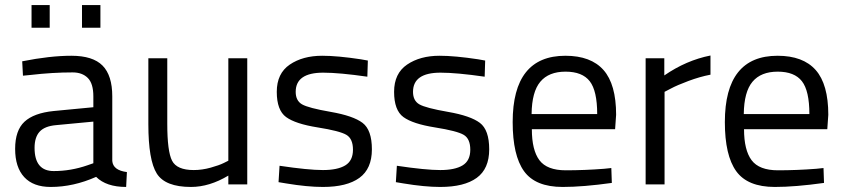

<svg xmlns="http://www.w3.org/2000/svg" viewBox="-20 -731 3348 761"><path d="M425 -349V-93Q428 -56 483 -49L480 10Q401 10 361 -30Q271 10 181 10Q112 10 76 -29Q40 -68 40 -141Q40 -214 77 -248.5Q114 -283 193 -291L350 -306V-349Q350 -400 328 -422Q306 -444 268 -444Q188 -444 102 -434L71 -431L68 -488Q178 -510 263 -510Q348 -510 386.5 -471Q425 -432 425 -349ZM117 -145Q117 -53 193 -53Q261 -53 327 -76L350 -84V-249L202 -235Q157 -231 137 -209Q117 -187 117 -145ZM105 -621V-711H177V-621ZM305 -621V-711H378V-621Z M885 -500H960V0H885V-35Q810 10 737 10Q635 10 601.5 -43Q568 -96 568 -239V-500H643V-240Q643 -131 662 -94Q681 -57 748 -57Q781 -57 815 -66.5Q849 -76 867 -85L885 -94Z M1261 -443Q1152 -443 1152 -367Q1152 -332 1177 -317.5Q1202 -303 1291 -287.5Q1380 -272 1417 -244Q1454 -216 1454 -139Q1454 -62 1404.5 -26Q1355 10 1260 10Q1198 10 1114 -4L1084 -9L1088 -74Q1202 -57 1260 -57Q1318 -57 1348.5 -75.5Q1379 -94 1379 -137.5Q1379 -181 1353 -196.5Q1327 -212 1239 -226Q1151 -240 1114 -267Q1077 -294 1077 -367Q1077 -440 1128.5 -475Q1180 -510 1257 -510Q1318 -510 1410 -496L1438 -491L1436 -427Q1325 -443 1261 -443Z M1726 -443Q1617 -443 1617 -367Q1617 -332 1642 -317.5Q1667 -303 1756 -287.5Q1845 -272 1882 -244Q1919 -216 1919 -139Q1919 -62 1869.5 -26Q1820 10 1725 10Q1663 10 1579 -4L1549 -9L1553 -74Q1667 -57 1725 -57Q1783 -57 1813.5 -75.5Q1844 -94 1844 -137.5Q1844 -181 1818 -196.5Q1792 -212 1704 -226Q1616 -240 1579 -267Q1542 -294 1542 -367Q1542 -440 1593.5 -475Q1645 -510 1722 -510Q1783 -510 1875 -496L1903 -491L1901 -427Q1790 -443 1726 -443Z M2374 -62 2403 -65 2405 -6Q2291 10 2210 10Q2102 10 2057 -52.5Q2012 -115 2012 -247Q2012 -510 2221 -510Q2322 -510 2372 -453.5Q2422 -397 2422 -276L2418 -219H2088Q2088 -136 2118 -96Q2148 -56 2222.5 -56Q2297 -56 2374 -62ZM2347 -279Q2347 -371 2317.5 -409Q2288 -447 2221.5 -447Q2155 -447 2121.5 -407Q2088 -367 2087 -279Z M2539 0V-500H2613V-432Q2700 -492 2796 -511V-435Q2754 -427 2708.5 -410Q2663 -393 2639 -380L2614 -367V0Z M3215 -62 3244 -65 3246 -6Q3132 10 3051 10Q2943 10 2898 -52.5Q2853 -115 2853 -247Q2853 -510 3062 -510Q3163 -510 3213 -453.5Q3263 -397 3263 -276L3259 -219H2929Q2929 -136 2959 -96Q2989 -56 3063.5 -56Q3138 -56 3215 -62ZM3188 -279Q3188 -371 3158.5 -409Q3129 -447 3062.5 -447Q2996 -447 2962.5 -407Q2929 -367 2928 -279Z"/></svg>

Font: Titillium Web[RUS by Daymarius]
Style: Regular
Weight: 400
Designer: Cyrillization by Daymarius
Foundry: Cyrillization by Daymarius
Version: Version 1.002 September 11, 2018